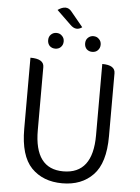

<svg xmlns="http://www.w3.org/2000/svg" viewBox="-67 -1105 850 1169"><g transform="rotate(5 358.0 -520.5)"><path d="M169 -60Q99 -133 99 -297V-732Q182 -732 182 -682V-296Q182 -60 358 -60Q538 -60 538 -296V-732Q617 -732 617 -682V-297Q617 -133 546 -60Q476 13 358 13Q240 13 169 -60ZM278 -813Q265 -800 244 -800Q224 -800 210 -813Q197 -827 197 -848Q197 -869 210 -882Q224 -896 244 -896Q265 -896 278 -882Q292 -869 292 -848Q292 -827 278 -813ZM397 -944Q360 -917 325 -952L238 -1036Q291 -1073 322 -1035L397 -944ZM504 -813Q491 -800 470 -800Q450 -800 436 -813Q423 -827 423 -848Q423 -869 436 -882Q450 -896 470 -896Q491 -896 504 -882Q518 -869 518 -848Q518 -827 504 -813Z"/></g></svg>

Font: Swei Half Moon CJK TC
Style: DemiLight
Weight: 350
Version: Version 2.125